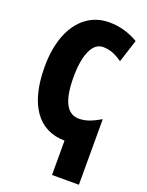

<svg xmlns="http://www.w3.org/2000/svg" viewBox="-172 -808 852 1114"><g transform="rotate(20 254.0 -251.0)"><path d="M484 -674 439 -533Q408 -555 379.5 -566Q351 -577 320 -577Q271 -577 244 -518Q217 -459 217 -354Q217 -138 328 -138Q360 -138 391.5 -149.5Q423 -161 460 -183V222H294V10Q170 8 104.5 -86.5Q39 -181 39 -355Q39 -465 71 -548.5Q103 -632 163.5 -678Q224 -724 305 -724Q400 -724 484 -674Z"/></g></svg>

Font: Noto Sans UI CondBlack
Style: Regular
Weight: 900
Width: 3
Designer: Monotype Design Team
Foundry: Monotype Imaging Inc.
Version: Version 1.001